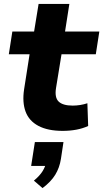

<svg xmlns="http://www.w3.org/2000/svg" viewBox="-20 -657 527 980"><path d="M300 11Q224 11 176 -14.5Q128 -40 110.5 -87.5Q93 -135 103 -201L131 -380H25L43 -496H154L177 -637H334L312 -496H487L469 -380H294L266 -208Q258 -159 279.5 -138.5Q301 -118 351 -118Q370 -118 389 -121Q408 -124 426 -130L430 -14Q402 -1 369 5Q336 11 300 11ZM197 303 153 265Q183 240 197.5 216.5Q212 193 216 169L241 190H139L158 68H304L291 154Q284 199 262 235Q240 271 197 303Z"/></svg>

Font: Nunito Sans 10pt SemiExpanded ExtraBold
Style: Italic
Weight: 800
Width: 6
Italic angle: -9°
Designer: Vernon Adams
Foundry: Vernon Adams
Version: Version 3.101;gftools[0.9.27]